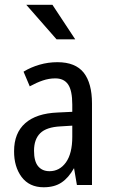

<svg xmlns="http://www.w3.org/2000/svg" viewBox="-20 -770 473 799"><path d="M280.8 -200.7V-247.1L232.4 -244.1Q173.3 -241.2 147.5 -215.8Q121.6 -190.4 121.6 -142.6Q121.6 -98.6 138.7 -78.1Q155.8 -57.6 186 -57.6Q228 -57.6 254.4 -94.2Q280.8 -131.3 280.8 -200.7ZM219.2 -511.2Q293.9 -511.2 328.6 -467.3Q362.8 -423.3 362.8 -339.4V-2V0H361.3H301.8H300.3L299.8 -1.5L288.1 -70.3Q276.4 -49.8 263.7 -35.2Q251 -20.5 236.3 -10.7Q207 9.3 161.6 9.3Q102.1 9.3 69.8 -33.7Q38.1 -76.7 38.6 -141.1Q38.6 -216.3 85 -257.3Q131.3 -298.3 220.2 -301.8L280.8 -304.7V-334.5Q280.8 -393.6 263.2 -418.9Q245.6 -444.3 209 -443.8Q184.1 -443.8 158.2 -435.1Q132.3 -426.3 105.5 -411.6L103.5 -410.6L103 -412.6L78.6 -470.2L78.1 -471.7L79.6 -472.7Q108.4 -490.2 144.3 -500.7Q180.2 -511.2 219.2 -511.2ZM293 -606.4H215.3L89.4 -750H198.2Z"/></svg>

Font: MAUL Condensed
Style: Condensed Regular
Weight: 400
Designer: MAUL
Version: Version 1.0; 2020; ttfautohint (v1.8.3)